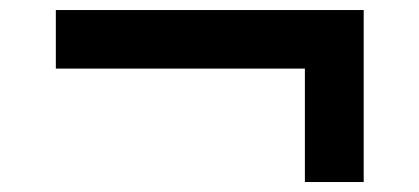

<svg xmlns="http://www.w3.org/2000/svg" viewBox="-20 -493 832 381"><path d="M585 -131.8V-356.9H90.8V-473.1H701.7V-131.8Z"/></svg>

Font: Black Ops One
Style: Regular
Weight: 400
Designer: James Grieshaber, Eben Sorkin
Foundry: Sorkin Type Co.
Version: Version 1.004; ttfautohint (v1.8.4.7-5d5b)